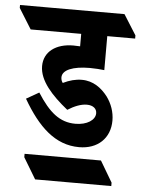

<svg xmlns="http://www.w3.org/2000/svg" viewBox="-99 -669 624 844"><g transform="rotate(5 213.5 -247.0)"><path d="M268 -26C350 -26 404 -77 404 -155C404 -193 391 -229 369 -259C342 -294 305 -322 255 -322C227 -322 201 -315 172 -301C167 -307 164 -316 164 -325C164 -358 211 -377 285 -377C307 -377 334 -375 349 -373V-523H472V-537L416 -626H-45V-613L11 -523H234V-468C223 -468 213 -469 204 -469C128 -469 75 -431 75 -367C75 -303 131 -242 202 -185C232 -204 261 -215 286 -215C314 -215 330 -201 330 -181C330 -151 294 -127 243 -127C173 -127 126 -167 73 -250L17 -218C86 -99 162 -26 268 -26ZM88 132H424V117L369 24H32V39Z"/></g></svg>

Font: Noto Serif Devanagari ExtraCondensed ExtraBold
Style: Regular
Weight: 800
Width: 2
Designer: Universal Thirst, Indian Type Foundry and the Monotype Design Team
Foundry: Monotype Imaging Inc.
Version: Version 2.004